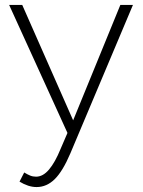

<svg xmlns="http://www.w3.org/2000/svg" viewBox="-20 -540 580 777"><path d="M128 217Q95 217 59 195L78 158Q91 166 102 170.5Q113 175 126 175Q154 175 178.5 146Q203 117 225 63L253 -2L17 -520H70L276 -53L467 -520H518L265 80Q234 153 201.5 185Q169 217 128 217Z"/></svg>

Font: Raleway Light
Style: Regular
Weight: 300
Designer: Matt McInerney, Pablo Impallari, Rodrigo Fuenzalida
Foundry: Matt McInerney, Pablo Impallari, Rodrigo Fuenzalida
Version: Version 4.026